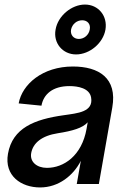

<svg xmlns="http://www.w3.org/2000/svg" viewBox="-20 -808 579 843"><path d="M156 15C237 15 302 -37 335 -102L317 0H414L473 -336C496 -466 413 -516 300 -516C167 -516 77 -438 62 -354L162 -344C171 -394 211 -430 285 -430C322 -430 373 -421 380 -380C391 -316 321 -311 259 -302C131 -284 35 -246 15 -133C-2 -36 73 15 156 15ZM117 -136C125 -180 163 -212 234 -223C298 -233 343 -246 365 -271L360 -242C339 -124 260 -71 186 -71C141 -71 110 -98 117 -136ZM224 -678C213 -619 255 -569 314 -569C374 -569 433 -619 443 -678C453 -738 412 -788 353 -788C294 -788 234 -738 224 -678ZM292 -678C297 -702 317 -719 341 -719C364 -719 379 -702 374 -678C370 -655 350 -637 326 -637C303 -637 288 -655 292 -678Z"/></svg>

Font: Uncut Sans Medium
Style: Italic
Weight: 500
Italic angle: -10°
Designer: Kasper Nordkvist
Foundry: Uncut Type
Version: Version 1.111;FEAKit 1.0